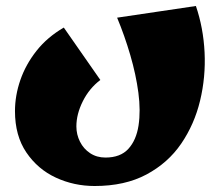

<svg xmlns="http://www.w3.org/2000/svg" viewBox="-20 -375 734 641"><path d="M296 246Q227 246 166.5 218Q106 190 68 134Q30 78 30 -4Q30 -56 48 -108Q66 -160 102 -205.5Q138 -251 193 -283L315 -108Q278 -80 256.5 -37Q235 6 235 47Q235 74 247 98Q259 122 281 136.5Q303 151 332 151Q382 151 408.5 122Q435 93 442.5 44Q450 -5 442 -65.5Q434 -126 415 -191Q396 -256 371 -316L634 -355Q659 -282 663 -200Q667 -118 648 -39Q629 40 585 104.5Q541 169 469 207.5Q397 246 296 246Z"/></svg>

Font: Marhey Light
Style: Regular
Weight: 300
Designer: Nur Syamsi & Bustanul Arifin
Foundry: Namelatype
Version: Version 1.000